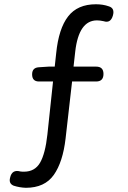

<svg xmlns="http://www.w3.org/2000/svg" viewBox="-20 -767 595 896"><path d="M428.7 -386.7H316.4L286.1 -121.1Q273.4 -10.7 231 49.3Q188.5 109.4 100.6 109.4Q71.3 108.4 43.9 99.6Q19.5 89.8 27.3 61.5Q36.1 22.5 75.2 33.2Q80.1 34.2 91.8 34.2Q142.6 34.2 167 -7.8Q191.4 -49.8 201.2 -139.6L227.5 -386.7H162.1Q129.9 -386.7 129.9 -419.9Q129.9 -451.2 161.1 -453.1L207 -456.1H235.4L242.2 -518.6Q253.9 -633.8 297.9 -690.4Q341.8 -747.1 427.7 -747.1Q460.9 -747.1 488.3 -737.3Q516.6 -728.5 506.8 -694.3Q496.1 -657.2 463.9 -668Q446.3 -671.9 432.6 -671.9Q347.7 -671.9 331.1 -526.4L323.2 -456.1H428.7Q462.9 -456.1 462.9 -421.9Q462.9 -386.7 428.7 -386.7Z"/></svg>

Font: GenSenMaruGothic TW TTF Regular
Style: Regular
Weight: 400
Version: Version 1.301